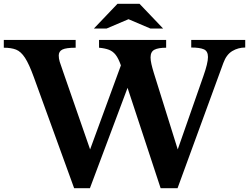

<svg xmlns="http://www.w3.org/2000/svg" viewBox="-48 -980 1310 1010"><path d="M761 -597 887 -194 1022 -580Q1046 -648 1046 -680Q1046 -711 1024.5 -720.5Q1003 -730 958 -730V-770H1242V-730Q1205 -730 1174 -711.5Q1143 -693 1127 -649L886 10H797L623 -518L425 10H342L130 -574Q105 -643 83.5 -676Q62 -709 36.5 -719Q11 -729 -28 -729V-770H350V-729Q300 -729 280.5 -719.5Q261 -710 261 -688Q261 -672 266 -655.5Q271 -639 286 -597L426 -194L588 -636Q575 -673 560.5 -691.5Q546 -710 525.5 -718Q505 -726 473 -729V-770H826V-729Q785 -729 764.5 -718.5Q744 -708 744 -678Q744 -663 748.5 -643Q753 -623 761 -597ZM570 -960H686L810 -830H743L628 -879L513 -830H446Z"/></svg>

Font: Libre Baskerville
Style: Bold
Weight: 700
Designer: Pablo Impallari, Rodrigo Fuenzalida
Foundry: Pablo Impallari, Rodrigo Fuenzalida
Version: Version 1.051; ttfautohint (v1.8.4.7-5d5b)